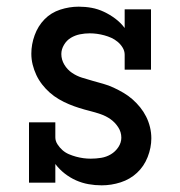

<svg xmlns="http://www.w3.org/2000/svg" viewBox="-20 -548 540 576"><path d="M285 8Q265 8 245.5 4.5Q226 1 208 -7Q190 -15 174 -27.5Q158 -40 146 -56V0H67V-181H146V-136Q146 -125 152.5 -115Q159 -105 167.5 -97.5Q176 -90 186.5 -85.5Q197 -81 208 -78Q219 -75 230 -73.5Q241 -72 252 -72Q268 -72 283.5 -74.5Q299 -77 312.5 -85Q326 -93 335 -106.5Q344 -120 344 -135Q344 -152 334.5 -166.5Q325 -181 311.5 -190.5Q298 -200 282 -205.5Q266 -211 250 -215Q234 -219 218 -224Q202 -229 186.5 -235.5Q171 -242 156.5 -250.5Q142 -259 129.5 -270Q117 -281 106.5 -294.5Q96 -308 89 -323Q82 -338 78 -354Q74 -370 74 -387Q74 -415 84 -442.5Q94 -470 113.5 -490Q133 -510 160.5 -519Q188 -528 216 -528Q236 -528 255 -524.5Q274 -521 292 -512.5Q310 -504 326 -492Q342 -480 354 -464V-520H433V-339H354V-384Q354 -395 348 -405Q342 -415 333 -422.5Q324 -430 314 -434.5Q304 -439 293 -442Q282 -445 271 -446.5Q260 -448 249 -448Q234 -448 219.5 -445Q205 -442 192.5 -434.5Q180 -427 172 -413.5Q164 -400 164 -386Q164 -369 173 -354Q182 -339 196 -329.5Q210 -320 226 -315Q242 -310 258 -305.5Q274 -301 290 -296.5Q306 -292 321 -285Q336 -278 350.5 -269.5Q365 -261 377.5 -250Q390 -239 400.5 -226Q411 -213 418.5 -198Q426 -183 430 -166.5Q434 -150 434 -133Q434 -105 423 -77Q412 -49 391 -29.5Q370 -10 342 -1Q314 8 285 8Z"/></svg>

Font: Iosevka Curly Slab Medium
Style: Regular
Weight: 500
Monospace: yes
Designer: Belleve Invis
Foundry: Belleve Invis
Version: Version 22.1.2; ttfautohint (v1.8.4)